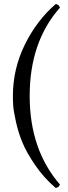

<svg xmlns="http://www.w3.org/2000/svg" viewBox="-20 -727 338 951"><path d="M43.9 -252Q43.9 -385.7 103 -505.9Q162.1 -626 255.9 -707Q271 -706.1 276.9 -689Q127 -520 127 -252Q127 14.2 276.9 187Q272 201.2 255.9 204.1Q196.8 153.3 154.3 91.1Q111.8 28.8 91.3 -20.5Q70.8 -69.8 58.8 -124.5Q46.9 -179.2 45.4 -203.6Q43.9 -228 43.9 -252Z"/></svg>

Font: Linux Libertine O
Style: Regular
Weight: 400
Designer: Philipp H. Poll
Foundry: Philipp H. Poll
Version: Version 5.3.0